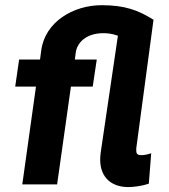

<svg xmlns="http://www.w3.org/2000/svg" viewBox="-20 -728 667 758"><path d="M486 10.5C503 10.5 535.5 8 567.5 -3L577 -123C563 -118.5 551 -115.5 538 -115.5C523 -115.5 518 -120.5 518 -133.5V-142.5L586 -650C527 -687 474 -707.5 381.5 -707.5C268.5 -707.5 158 -641 143 -530L138 -493H55.5L40 -386H122L68 0H205.5L260 -386H346L362 -493H275.5L279 -520C284 -559 319.5 -597 388 -597C403 -597 422 -595.5 445.5 -587L377.5 -125.5C376.5 -115.5 375.5 -106 375.5 -98C375.5 -24.5 423.5 10.5 486 10.5Z"/></svg>

Font: HK Grotesk ExtraBold
Style: Italic
Weight: 800
Italic angle: -16°
Designer: Alfredo Marco Pradil
Foundry: Hanken Design Co.
Version: Version 3.001;FEAKit 1.0